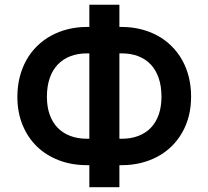

<svg xmlns="http://www.w3.org/2000/svg" viewBox="-20 -760 879 810"><path d="M356.9 -646.3V-740.1H483.7V-646.3H493.6Q536.2 -646.3 574.4 -636.7Q612.6 -627.1 645.2 -609.2Q677.9 -591.3 703.8 -565.5Q729.8 -539.8 748.2 -507.1Q766.7 -474.4 776.5 -435.4Q786.2 -396.3 786.2 -351.9Q786.2 -308.6 776.5 -270.4Q766.7 -232.2 748.2 -200.1Q729.8 -168 703.8 -142.6Q677.9 -117.2 645.2 -99.6Q612.6 -82 574.4 -72.6Q536.2 -63.2 493.6 -63.2H483.7V29.8H356.9V-63.2H346.6Q282.3 -63.2 228.5 -83.8Q174.7 -104.4 135.8 -142Q96.9 -179.7 75.1 -233Q53.3 -286.2 53.3 -351.6Q53.3 -396 63.2 -435Q73.2 -474.1 91.6 -506.9Q110.1 -539.8 136.4 -565.5Q162.6 -591.3 195.1 -609.2Q227.6 -627.1 266 -636.7Q304.3 -646.3 346.6 -646.3ZM346.6 -534.8Q307.9 -534.8 276.6 -522.7Q245.4 -510.7 223.4 -487.4Q201.3 -464.1 189.6 -430Q177.9 -396 177.9 -351.6Q177.9 -308.9 189.8 -275.9Q201.7 -242.9 223.7 -220.5Q245.7 -198.2 277 -186.4Q308.2 -174.7 346.6 -174.7H356.9V-534.8ZM483.7 -174.7H494Q532.7 -174.7 563.7 -186.6Q594.8 -198.5 616.5 -221.1Q638.1 -243.6 649.7 -276.6Q661.2 -309.7 661.2 -351.9Q661.2 -396 649.7 -430Q638.1 -464.1 616.5 -487.4Q594.8 -510.7 563.7 -522.7Q532.7 -534.8 494 -534.8H483.7Z"/></svg>

Font: Interop SemBd
Style: Regular
Weight: 600
Designer: Rasmus Andersson, Google, Jang Haemin
Foundry: jhaemin
Version: Version 1.008